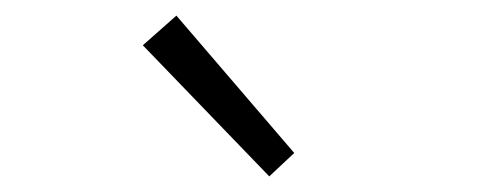

<svg xmlns="http://www.w3.org/2000/svg" viewBox="-20 -861 634 246"><path d="M325 -635 357 -665 206 -841 163 -803Z"/></svg>

Font: Source Han Sans SC Light
Style: Regular
Weight: 300
Designer: Ryoko NISHIZUKA (kana & ideographs); Paul D. Hunt (Latin, Greek & Cyrillic); Wenlong ZHANG (bopomofo); Sandoll Communica
Foundry: Adobe Systems Incorporated
Version: Version 1.004;PS 1.004;hotconv 1.0.82;makeotf.lib2.5.63406